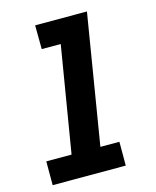

<svg xmlns="http://www.w3.org/2000/svg" viewBox="-111 -812 722 888"><g transform="rotate(-15 250.0 -367.5)"><path d="M30 0V-114H151L235 -621H144L143 -735H391L289 -114H380V0Z"/></g></svg>

Font: Iosevka Term Curly Hv Obl
Style: Regular
Weight: 900
Italic angle: -9°
Designer: Belleve Invis
Foundry: Belleve Invis
Version: Version 32.3.0